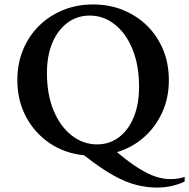

<svg xmlns="http://www.w3.org/2000/svg" viewBox="-20 -690 850 863"><path d="M684 153Q641 153 594 141.5Q547 130 490 98.5Q433 67 358 8Q270 -1 202.5 -47Q135 -93 96.5 -166Q58 -239 58 -330Q58 -404 83.5 -466Q109 -528 155 -573.5Q201 -619 263 -644.5Q325 -670 398 -670Q472 -670 534 -644.5Q596 -619 642 -573.5Q688 -528 713.5 -466Q739 -404 739 -330Q739 -251 709.5 -185.5Q680 -120 627.5 -73.5Q575 -27 506 -6Q561 40 603.5 66.5Q646 93 680 104Q714 115 745 115Q767 115 783 112Q799 109 810 105V126Q788 137 756 145Q724 153 684 153ZM416 -41Q472 -41 514.5 -73Q557 -105 581 -163Q605 -221 605 -300Q605 -397 575.5 -469Q546 -541 495.5 -580.5Q445 -620 383 -620Q328 -620 284.5 -588.5Q241 -557 216 -499Q191 -441 191 -362Q191 -265 221 -193Q251 -121 302.5 -81Q354 -41 416 -41Z"/></svg>

Font: Spectral SemiBold
Style: Regular
Weight: 600
Designer: Jean-Baptiste Levee
Foundry: Production Type
Version: Version 2.001